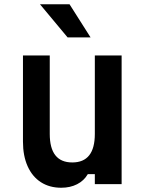

<svg xmlns="http://www.w3.org/2000/svg" viewBox="-20 -866 690 903"><path d="M552 -605V0H426V-47H393Q375 -16 342.5 0.5Q310 17 268 17Q213 17 172.5 -9Q132 -35 110 -84Q88 -133 88 -200V-605H214V-236Q214 -169 240.5 -135.5Q267 -102 320 -102Q373 -102 399.5 -135.5Q426 -169 426 -236V-605ZM406 -690H298L168 -846H307Z"/></svg>

Font: Martian Mono SemiCondensed Medium
Style: Regular
Weight: 500
Width: 4
Designer: Roman Shamin
Foundry: Evil Martians
Version: Version 1.000